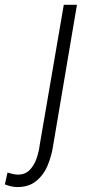

<svg xmlns="http://www.w3.org/2000/svg" viewBox="-139 -548 368 783"><path d="M121.1 -528.3H174.8L78.1 43Q72.3 85 55.9 125Q39.6 165 8.5 190.4Q-22.5 215.8 -71.3 214.8Q-84 214.4 -95.7 211.4Q-107.4 208.5 -119.1 204.1L-108.4 155.8Q-98.6 158.7 -88.4 161.1Q-78.1 163.6 -67.4 164.1Q-36.6 164.6 -17.8 145Q1 125.5 10.5 97.2Q20 68.8 22.9 43.5Z"/></svg>

Font: Roboto Condensed Light
Style: Italic
Weight: 300
Italic angle: -12°
Designer: Christian Robertson
Foundry: Google
Version: Version 3.0; 2020